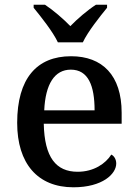

<svg xmlns="http://www.w3.org/2000/svg" viewBox="-20 -786 585 816"><path d="M226 -606H332C353 -651 404 -715 435 -753V-766H388C352 -743 309 -706 279 -675C249 -706 206 -743 171 -766H123V-753C154 -715 205 -651 226 -606ZM292 10C416 10 474 -47 474 -91C474 -110 464 -124 453 -129C429 -91 379 -56 310 -56C218 -56 169 -117 166 -260H497V-307C497 -466 415 -547 282 -547C136 -547 53 -452 53 -264C53 -91 140 10 292 10ZM382 -317H168C173 -429 212 -490 281 -490C355 -490 382 -422 382 -317Z"/></svg>

Font: Noto Serif Medium
Style: Regular
Weight: 500
Designer: Monotype Design Team
Foundry: Monotype Imaging Inc.
Version: Version 2.013